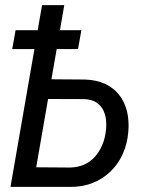

<svg xmlns="http://www.w3.org/2000/svg" viewBox="-20 -731 580 751"><path d="M201.7 -539.1H285.2L298.3 -612.8H214.4L231.4 -710.9H144.5L127.4 -612.8H41L27.8 -539.1H114.7L21 0H252C284.7 0.5 314.5 -4.4 341.3 -15.1C368.2 -25.4 391.6 -40.5 411.6 -59.6C431.6 -78.6 447.8 -101.6 460 -128.4C472.2 -155.3 479.5 -184.6 481.9 -216.3C484.4 -245.1 482.4 -271.5 476.6 -296.4C470.2 -320.8 460 -342.3 445.8 -360.4C431.6 -378.4 413.1 -392.6 391.1 -402.8C368.7 -413.1 342.8 -418.9 313 -419.9L181.2 -420.9ZM121.6 -76.7 168 -343.8 311 -343.3C329.1 -342.3 343.8 -338.4 355.5 -331.1C366.7 -323.7 376 -314.5 382.3 -303.2C388.7 -291.5 392.6 -278.3 394.5 -263.7C396 -248.5 396 -233.4 394 -217.8C391.6 -198.7 387.2 -180.7 379.9 -163.6C372.6 -146.5 363.3 -131.3 351.6 -118.2C339.8 -105 325.7 -94.7 309.6 -87.4C293.5 -80.1 274.9 -76.2 254.4 -75.7Z"/></svg>

Font: Roboto Condensed
Style: Italic
Weight: 400
Designer: Google
Version: Version 1.000;PS 001.000;hotconv 1.0.88;makeotf.lib2.5.64775